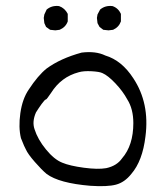

<svg xmlns="http://www.w3.org/2000/svg" viewBox="-20 -628 562 649"><path d="M255.9 -450.2Q303.7 -456.1 335.9 -440.4Q391.6 -423.8 430.7 -363.3Q486.3 -279.3 471.7 -167Q461.9 -84 423.8 -40Q401.4 -11.7 372.1 -3.9Q342.8 3.9 285.2 0Q179.7 -8.8 137.7 -40Q121.1 -53.7 97.7 -80.6Q74.2 -107.4 67.4 -123Q63.5 -128.9 50.8 -161.1Q42 -197.3 48.8 -245.6Q55.7 -293.9 77.1 -325.2Q108.4 -373 137.7 -396.5Q184.6 -430.7 255.9 -450.2ZM326.2 -380.9Q316.4 -385.7 289.6 -387.2Q262.7 -388.7 246.1 -383.8Q186.5 -368.2 152.3 -313.5Q137.7 -292 135.7 -292Q131.8 -292 120.6 -276.4Q109.4 -260.7 101.6 -248Q87.9 -216.8 96.7 -191.4Q107.4 -157.2 135.3 -123Q163.1 -88.9 190.4 -78.1Q215.8 -67.4 263.7 -61Q311.5 -54.7 338.9 -59.6Q375 -67.4 392.6 -92.8Q430.7 -136.7 430.7 -211.9Q430.7 -259.8 410.2 -292Q395.5 -319.3 370.1 -346.2Q344.7 -373 326.2 -380.9ZM135.7 -537.1 129.9 -549.8 127.9 -567.4 129.9 -579.1 137.7 -595.7Q155.3 -610.4 179.7 -607.4Q199.2 -600.6 209 -581.1V-555.7Q202.1 -536.1 181.6 -527.3L167 -525.4L149.4 -527.3ZM316.4 -537.1 309.6 -549.8 307.6 -567.4 309.6 -579.1 318.4 -595.7Q335.9 -610.4 360.4 -607.4Q379.9 -600.6 388.7 -581.1V-555.7Q381.8 -536.1 362.3 -527.3L346.7 -525.4L329.1 -527.3Z"/></svg>

Font: JasonHandwriting4
Style: Regular
Weight: 400
Version: Version 1.01.21